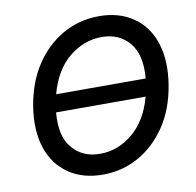

<svg xmlns="http://www.w3.org/2000/svg" viewBox="-82 -821 932 915"><g transform="rotate(-10 384.0 -363.5)"><path d="M72.4 -370Q91.6 -484.7 147 -567.1Q173.7 -606.9 207 -638.3Q240.4 -669.7 279.5 -691.8Q318.5 -713.8 362.7 -725.5Q407 -737.2 455.3 -737.2Q551.1 -737.2 618.6 -691.4Q652.7 -668.7 677.2 -635.5Q701.7 -602.3 715.7 -560Q729.8 -517.8 732.4 -466.6Q735.1 -415.5 725.5 -356.5Q706.3 -240.8 651.3 -159.8Q623.6 -119 589.5 -87.2Q555.4 -55.4 516.3 -33.9Q477.3 -12.4 433.9 -1.2Q390.6 9.9 344.1 9.9Q247.9 9.9 180 -35.9Q146 -58.9 121.3 -92Q96.6 -125 82.6 -167.1Q68.5 -209.2 65.7 -260.1Q62.9 -311.1 72.4 -370ZM623.2 -406.2Q633.5 -519.2 584.5 -578.1Q535.5 -637.1 450.6 -637.1Q364 -637.1 291.9 -577.8Q220.2 -518.8 190 -406.2ZM213.8 -149.1Q263.1 -90.2 347.7 -90.2Q434.7 -90.2 506.4 -149.9Q577.8 -209.2 608 -321H174.7Q164.4 -206.3 213.8 -149.1Z"/></g></svg>

Font: Inter P Medium
Style: Italic
Weight: 500
Italic angle: 9.39999°
Designer: Rasmus Andersson
Foundry: rsms
Version: Version 3.018;git-588b23468